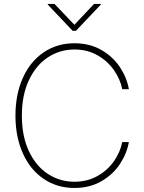

<svg xmlns="http://www.w3.org/2000/svg" viewBox="-20 -934 723 964"><path d="M353.5 -685.5Q281.2 -685.5 221.2 -646.5Q161.1 -607.4 125.5 -532.2Q89.8 -457 89.8 -353.5Q89.8 -249.5 125.5 -174.3Q161.1 -99.1 221.2 -60.3Q281.2 -21.5 353.5 -21.5Q418.5 -21.5 469.7 -50.5Q521 -79.6 552.5 -125.2Q584 -170.9 593.8 -220.7H627Q617.2 -164.1 582.5 -111.1Q547.9 -58.1 489.3 -24.2Q430.7 9.8 353.5 9.8Q267.1 9.8 199.7 -35.6Q132.3 -81.1 95 -163.6Q57.6 -246.1 57.6 -353.5Q57.6 -460.9 95 -543.5Q132.3 -626 199.7 -671.4Q267.1 -716.8 353.5 -716.8Q430.7 -716.8 489.3 -682.9Q547.9 -648.9 582.5 -596.2Q617.2 -543.5 627 -486.3H593.8Q584 -535.6 552.2 -581.5Q520.5 -627.4 469.5 -656.5Q418.5 -685.5 353.5 -685.5ZM353.5 -809.6 452.1 -914.1H486.3V-911.1L361.3 -779.3H344.7L219.7 -911.1V-914.1H253.9Z"/></svg>

Font: Pretendard GOV Thin
Style: Regular
Weight: 100
Designer: Base glyphs from Inter by Rasmus Andersson; Hangeul glyphs from Noto Sans CJK(Source Han Sans) by Jang Soo-young and Kan
Foundry: Kil Hyung-jin
Version: Version 1.309